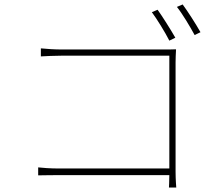

<svg xmlns="http://www.w3.org/2000/svg" viewBox="-20 -823 996 865"><path d="M769.9 -653.1C748.9 -690 710.9 -750 690 -779.1L664.1 -768.1C687.1 -737.2 723.7 -677.9 742.9 -639.9ZM771 -541.9C771 -557.9 772 -581 773.1 -600.9C751.1 -599.8 734 -600.1 714.8 -600.1H255C226.9 -600.1 192.1 -602.3 164.1 -605.1V-568.9C183.2 -570 226.2 -572.1 256 -572.1H742.9V-63.9H245C208.1 -63.9 168 -66.8 152 -68.9V-33C171.9 -33 205.3 -34.1 246.1 -34.1H742.9C742.9 -6 741.1 22 741.1 22H774.1C774.1 22 771 -14.2 771 -50.1ZM777 -791.9C801.8 -761 834.9 -705.3 856.9 -665.1L883.2 -677.9C861.2 -717 824.9 -773.1 802.9 -802.9Z"/></svg>

Font: Karasuma Gothic
Style: Thin
Weight: 200
Designer: Rasmus Andersson / Ryoko Ishizuka
Foundry: rsms
Version: Version 1.00